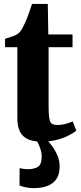

<svg xmlns="http://www.w3.org/2000/svg" viewBox="-20 -708 412 974"><path d="M190.5 10.5Q127.5 10.5 97.8 -17.8Q68 -46 68 -109V-468.5H5.5V-511Q17 -515 29.2 -518.8Q41.5 -522.5 52.2 -526.8Q63 -531 70.5 -536.5Q78.5 -542.5 84.8 -551Q91 -559.5 96.2 -570Q101.5 -580.5 107 -592Q112.5 -603.5 118.8 -620Q125 -636.5 131.2 -654.8Q137.5 -673 142.5 -688H222.5L225 -533H348V-468.5H226.5V-171.5Q226.5 -127 230.2 -106.2Q234 -85.5 244.2 -79.8Q254.5 -74 273.5 -74Q293 -74 313.8 -79.8Q334.5 -85.5 349 -92L367 -45.5Q351 -32 324.8 -19Q298.5 -6 264.5 2.2Q230.5 10.5 190.5 10.5ZM149 246.5Q131.5 246.5 112 242.5Q92.5 238.5 79 233L79.5 145Q89 147.5 100.8 149Q112.5 150.5 119 150.5Q152 150.5 171.8 138.8Q191.5 127 191.5 85Q191.5 68.5 186.2 51.2Q181 34 173.8 19.5Q166.5 5 160 -2.5L195 -6.5L213 -2.5Q224.5 7 241.2 28.8Q258 50.5 270.8 79.5Q283.5 108.5 282.5 141Q281.5 179 264.8 202.2Q248 225.5 218.2 236Q188.5 246.5 149 246.5Z"/></svg>

Font: Merriweather 72pt ExtraBold
Style: Regular
Weight: 800
Version: Version 2.100